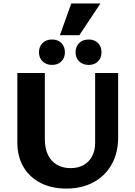

<svg xmlns="http://www.w3.org/2000/svg" viewBox="-20 -1083 787 1118"><path d="M366 15Q280 15 216 -18Q152 -51 116.5 -111Q81 -171 81 -254V-658H241V-274Q241 -219 259.5 -181Q278 -143 312 -123.5Q346 -104 391 -104Q435 -104 467 -122Q499 -140 516.5 -173.5Q534 -207 534 -251V-658H668V-284Q668 -193 630.5 -126Q593 -59 525 -22Q457 15 366 15ZM283 -705Q249 -705 228 -725.5Q207 -746 207 -778Q207 -812 228 -832.5Q249 -853 283 -853Q317 -853 337.5 -832.5Q358 -812 358 -778Q358 -746 337.5 -725.5Q317 -705 283 -705ZM497 -705Q462 -705 441 -725.5Q420 -746 420 -778Q420 -812 441 -832.5Q462 -853 497 -853Q530 -853 550.5 -832.5Q571 -812 571 -778Q571 -746 550.5 -725.5Q530 -705 497 -705ZM329 -878 395 -1063H565L442 -878Z"/></svg>

Font: Ysabeau ExtraBold
Style: Regular
Weight: 800
Designer: Christian Thalmann (Catharsis Fonts)
Version: Version 2.002